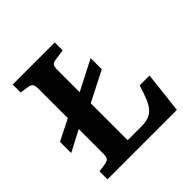

<svg xmlns="http://www.w3.org/2000/svg" viewBox="-183 -855 1007 1007"><g transform="rotate(-45 320.5 -351.5)"><path d="M522 -229H595L569 0H54V-59L103 -66Q122 -70 128 -79.5Q134 -89 134 -118V-293L17 -232V-315L134 -374V-590Q134 -615 127.5 -624.5Q121 -634 101 -637L54 -644V-703H366V-644L307 -636Q287 -633 280.5 -624Q274 -615 274 -589V-426L441 -512V-429L274 -344V-70H371Q404 -70 426 -77Q448 -84 464.5 -101.5Q481 -119 494 -150Q507 -181 522 -229Z"/></g></svg>

Font: Literata 18pt SemiBold
Style: Regular
Weight: 600
Designer: Latin by Veronika Burian and Jose Scaglione. Greek by Irene Vlachou. Cyrillic by Vera Evstafieva.
Foundry: TypeTogether
Version: Version 3.103;gftools[0.9.29]